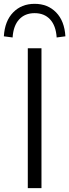

<svg xmlns="http://www.w3.org/2000/svg" viewBox="-55 -967 356 987"><path d="M158.2 -718.8V0H87.9V-718.8ZM-35.2 -780.3Q-30.3 -859.4 12.7 -903.3Q55.7 -947.3 123 -947.3Q190.4 -947.3 233.4 -903.3Q276.4 -859.4 281.2 -780.3L236.3 -774.4Q232.4 -835 202.6 -867.2Q172.9 -899.4 123 -899.4Q73.2 -899.4 43.5 -867.2Q13.7 -835 9.8 -774.4Z"/></svg>

Font: Min Sans Light
Style: Regular
Weight: 300
Designer: Jinseong-Kim, NotoSansCJK, Nunito
Foundry: Jinseong-Kim
Version: Version 1.400;Glyphs 3.1.2 (3151)